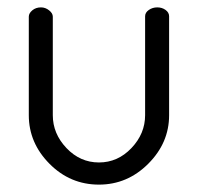

<svg xmlns="http://www.w3.org/2000/svg" viewBox="-20 -493 536 520"><path d="M248 7Q170 7 114 -49.5Q58 -106 58 -181V-448Q58 -457 67.5 -465Q77 -473 91 -473Q103 -473 113 -465Q123 -457 123 -448V-181Q123 -131 160 -92Q197 -53 248 -53Q299 -53 336 -92Q373 -131 373 -181V-449Q373 -459 383 -466Q393 -473 406 -473Q419 -473 428.5 -466Q438 -459 438 -449V-181Q438 -106 381.5 -49.5Q325 7 248 7Z"/></svg>

Font: Dosis
Style: Regular
Weight: 400
Designer: Edgar Tolentino, Pablo Impallari, Igino Marini
Foundry: Edgar Tolentino, Pablo Impallari, Igino Marini
Version: Version 1.007